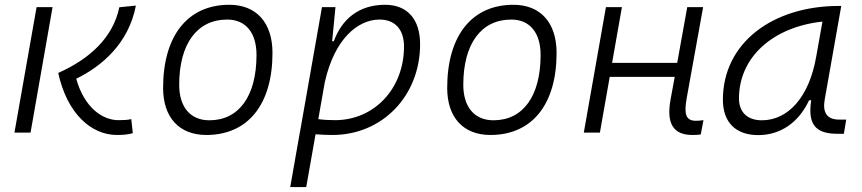

<svg xmlns="http://www.w3.org/2000/svg" viewBox="-20 -547 3556 792"><path d="M462.4 9.8C487.8 9.8 509.3 7.8 527.8 2.4L521.5 -55.7C506.8 -52.2 491.7 -51.3 468.8 -51.3C403.8 -51.3 328.6 -101.1 294.4 -222.2C397.9 -272.5 510.7 -366.7 540.5 -523.9L472.2 -517.1C445.8 -390.1 348.1 -303.2 220.2 -246.1C256.8 -78.1 356.4 9.8 462.4 9.8ZM39.6 0H106L196.8 -517.6H130.9Z M831.1 9.8C1002.4 9.8 1104 -115.7 1104 -328.6C1104 -453.6 1037.6 -527.3 925.8 -527.3C754.4 -527.3 652.8 -399.9 652.8 -184.1C652.8 -62.5 719.2 9.8 831.1 9.8ZM843.8 -50.8C765.1 -50.8 719.2 -105.5 719.2 -197.3C719.2 -366.2 793 -466.3 917 -466.3C993.7 -466.3 1038.1 -412.1 1038.1 -320.3C1038.1 -150.9 965.8 -50.8 843.8 -50.8Z M1243.2 224.6 1281.7 6.8C1304.7 8.8 1328.1 9.8 1351.1 9.8C1557.1 9.8 1712.9 -151.4 1712.9 -364.7C1712.9 -468.3 1659.7 -527.3 1568.4 -527.3C1460.9 -527.3 1390.6 -468.8 1356.9 -377H1349.6L1350.6 -381.8L1363.8 -517.6H1308.1L1217.3 -2L1216.3 -0.5C1216.3 -0.5 1216.8 -0.5 1216.8 -0.5L1177.2 224.6ZM1293 -55.7 1319.8 -208C1360.4 -389.2 1458 -466.3 1545.4 -466.3C1609.4 -466.3 1646.5 -425.8 1646.5 -355C1646.5 -181.6 1523.9 -51.3 1361.8 -51.3C1335.4 -51.3 1312 -52.7 1293 -55.7Z M2002.9 9.8C2174.3 9.8 2275.9 -115.7 2275.9 -328.6C2275.9 -453.6 2209.5 -527.3 2097.7 -527.3C1926.3 -527.3 1824.7 -399.9 1824.7 -184.1C1824.7 -62.5 1891.1 9.8 2002.9 9.8ZM2015.6 -50.8C1937 -50.8 1891.1 -105.5 1891.1 -197.3C1891.1 -366.2 1964.8 -466.3 2088.9 -466.3C2165.5 -466.3 2210 -412.1 2210 -320.3C2210 -150.9 2137.7 -50.8 2015.6 -50.8Z M2388.2 0H2454.6L2495.1 -230H2763.2L2746.1 -136.7C2727.5 -35.2 2758.8 9.8 2836.4 9.8C2849.1 9.8 2860.4 9.3 2870.6 7.8L2881.8 -51.3C2871.1 -49.8 2860.8 -48.8 2850.6 -48.8C2809.1 -48.8 2800.8 -76.2 2812.5 -141.6L2880.4 -517.6H2814.9L2773.4 -287.6H2504.9L2545.4 -517.6H2479.5Z M3107.4 10.3C3199.2 10.3 3274.4 -41 3317.4 -133.3H3326.2C3311.5 -36.1 3341.8 4.9 3434.1 4.9H3460.9L3470.7 -53.7H3441.4C3391.6 -53.7 3372.6 -82 3381.8 -135.7L3450.2 -522.5H3440.9C3167 -522.5 2961.9 -370.1 2961.9 -135.3C2961.9 -43 3014.6 10.3 3107.4 10.3ZM3122.6 -50.8C3063.5 -50.8 3028.3 -83.5 3028.3 -141.1C3028.3 -309.6 3166 -435.5 3372.6 -458L3346.7 -312.5C3317.4 -145.5 3230.5 -50.8 3122.6 -50.8Z"/></svg>

Font: Cascadia Mono NF Light
Style: Italic
Weight: 300
Italic angle: -10°
Monospace: yes
Designer: Aaron Bell
Foundry: Saja Typeworks
Version: Version 2404.023